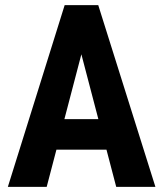

<svg xmlns="http://www.w3.org/2000/svg" viewBox="-20 -731 637 751"><path d="M231.9 -265.1H364.7L298.3 -518.6ZM396.5 -145.5H200.7L162.6 0H10.7L232.9 -710.9H364.3L587.9 0H434.6Z"/></svg>

Font: MAUL Condensed Bold
Style: Condensed Bold
Weight: 700
Designer: MAUL
Version: Version 1.0; 2020; ttfautohint (v1.8.3)